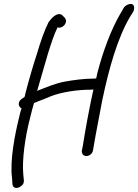

<svg xmlns="http://www.w3.org/2000/svg" viewBox="-20 -764 699 972"><path d="M89 -216C85 -203 80 -186 77 -171C56 -86 29 47 41 138L43 168V169C44 180 54 193 75 185C87 180 101 170 101 152V151L98 121C91 47 106 -67 133 -170C139 -195 145 -218 152 -242L173 -251C193 -258 215 -267 238 -277C292 -298 372 -310 441 -310L453 -311C433 -223 411 -101 399 -24L394 0V1C394 13 401 26 417 26C432 26 449 14 451 -4L455 -27C464 -83 486 -192 498 -258C531 -414 574 -571 639 -680L656 -707V-708C658 -714 660 -721 659 -728C655 -756 620 -742 608 -727L591 -698C542 -614 502 -506 473 -395L467 -367L452 -366C405 -366 354 -359 309 -351C258 -342 210 -320 168 -304C187 -368 204 -428 222 -490C237 -538 252 -586 271 -625C274 -624 278 -624 281 -624C302 -624 325 -653 309 -672V-673L299 -683C276 -710 241 -674 228 -654H227C205 -611 184 -550 168 -495C147 -431 126 -359 108 -289C107 -283 107 -280 104 -273L91 -264C66 -248 74 -221 89 -216Z"/></svg>

Font: Stray Cat
Style: BdObl
Weight: 700
Version: Version 1.0